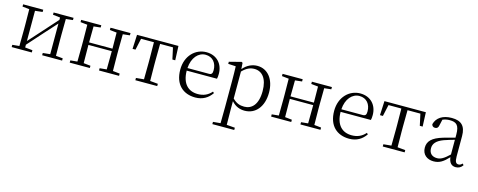

<svg xmlns="http://www.w3.org/2000/svg" viewBox="-33 -1244 5526 2221"><g transform="rotate(15 2730.0 -133.0)"><path d="M410 -485 497 -475V-447L333 -264L197 -113V-475L286 -485V-512H45V-485L128 -476L130 -285V-227L128 -35L45 -27V0H286V-27L197 -36V-69L357 -248L497 -403V-36L410 -27V0H649V-27L566 -35L564 -227V-285L566 -476L649 -485V-512H410Z M1091 -485 1174 -476C1175 -422 1176 -343 1176 -284H896L898 -476L981 -485V-512H740V-485L823 -476L825 -285V-227L823 -35L740 -27V0H981V-27L898 -36C897 -91 896 -176 896 -254H1176C1176 -176 1175 -91 1174 -35L1091 -27V0H1331V-27L1248 -36L1246 -227V-285L1248 -476L1331 -485V-512H1091Z M1619 0H1788V-27L1694 -36L1692 -227V-285L1694 -480H1848L1878 -342H1912L1905 -512H1409L1401 -342H1436L1466 -480H1620L1622 -285V-227L1620 -36L1526 -27V0Z M2246 14C2334 14 2399 -26 2443 -91L2428 -105C2386 -57 2334 -32 2264 -32C2152 -32 2073 -102 2071 -261H2434C2438 -277 2440 -297 2440 -321C2440 -438 2364 -526 2238 -526C2107 -526 1996 -420 1996 -254C1996 -74 2101 14 2246 14ZM2072 -292C2080 -418 2150 -495 2236 -495C2322 -495 2371 -431 2371 -346C2371 -309 2362 -292 2329 -292Z M2837 14C2966 14 3057 -91 3057 -261C3057 -422 2971 -526 2849 -526C2790 -526 2727 -501 2677 -441L2672 -515L2659 -523L2515 -486V-461L2606 -456C2608 -406 2609 -351 2609 -282V30L2607 225L2518 233V260H2780V233L2681 225L2679 30V-58C2727 -3 2783 14 2837 14ZM2680 -413C2733 -467 2778 -483 2824 -483C2916 -483 2981 -409 2981 -259C2981 -94 2908 -30 2820 -30C2768 -30 2726 -44 2680 -90Z M3503 -485 3586 -476C3587 -422 3588 -343 3588 -284H3308L3310 -476L3393 -485V-512H3152V-485L3235 -476L3237 -285V-227L3235 -35L3152 -27V0H3393V-27L3310 -36C3309 -91 3308 -176 3308 -254H3588C3588 -176 3587 -91 3586 -35L3503 -27V0H3743V-27L3660 -36L3658 -227V-285L3660 -476L3743 -485V-512H3503Z M4089 14C4177 14 4242 -26 4286 -91L4271 -105C4229 -57 4177 -32 4107 -32C3995 -32 3916 -102 3914 -261H4277C4281 -277 4283 -297 4283 -321C4283 -438 4207 -526 4081 -526C3950 -526 3839 -420 3839 -254C3839 -74 3944 14 4089 14ZM3915 -292C3923 -418 3993 -495 4079 -495C4165 -495 4214 -431 4214 -346C4214 -309 4205 -292 4172 -292Z M4582 0H4751V-27L4657 -36L4655 -227V-285L4657 -480H4811L4841 -342H4875L4868 -512H4372L4364 -342H4399L4429 -480H4583L4585 -285V-227L4583 -36L4489 -27V0Z M5364 13C5399 13 5428 -2 5448 -33L5433 -49C5417 -32 5405 -26 5388 -26C5359 -26 5344 -45 5344 -111V-354C5344 -476 5288 -526 5176 -526C5069 -526 4997 -479 4976 -398C4980 -377 4994 -365 5016 -365C5039 -365 5054 -376 5059 -407L5075 -478C5104 -490 5132 -495 5159 -495C5239 -495 5275 -466 5275 -354V-316C5230 -305 5181 -292 5137 -279C5009 -241 4962 -190 4962 -114C4962 -31 5022 14 5099 14C5171 14 5216 -18 5277 -83C5284 -23 5311 13 5364 13ZM5275 -115C5209 -52 5171 -32 5129 -32C5071 -32 5033 -64 5033 -126C5033 -179 5065 -221 5151 -253C5188 -266 5232 -279 5275 -291Z"/></g></svg>

Font: Noto Serif HK Light
Style: Regular
Weight: 300
Designer: Ryoko NISHIZUKA 西塚涼子 (kana & ideographs); Frank Grießhammer (Latin, Greek & Cyrillic); Wenlong ZHANG 张文龙 (bopomofo); San
Foundry: Adobe
Version: Version 2.001;hotconv 1.1.0;makeotfexe 2.6.0